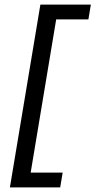

<svg xmlns="http://www.w3.org/2000/svg" viewBox="-20 -670 418 840"><path d="M23.3 150 156.7 -650H377.5L366.7 -585H225.8L114.2 85H254.2L243.3 150Z"/></svg>

Font: Familjen Grotesk
Style: Italic
Weight: 400
Italic angle: -9.46201°
Designer: Anders Wikstroem, Jonas Baeckman, Matilda Gysing, Kristian Moeller
Foundry: Familjen STHLM AB
Version: Version 2.000